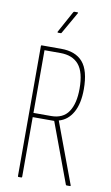

<svg xmlns="http://www.w3.org/2000/svg" viewBox="-94 -893 546 941"><g transform="rotate(10 179.0 -422.5)"><path d="M68 0Q65 0 65 -4V-651Q65 -655 68 -655H165Q237 -655 273 -613.5Q309 -572 309 -479Q309 -407 284 -363Q259 -319 215 -307V-306L327 -5Q329 0 324 0H308Q306 0 304 -2L193 -301H86V-4Q86 0 82 0ZM86 -322H174Q233 -322 260.5 -363Q288 -404 288 -478Q288 -560 257 -597Q226 -634 165 -634H86ZM136 -730Q135 -730 134 -731Q133 -732 134 -735L192 -841Q195 -845 197 -845H213Q215 -845 216 -843.5Q217 -842 215 -840L154 -733Q153 -730 149 -730Z"/></g></svg>

Font: Sofia Sans Extra Condensed Thin
Style: Regular
Weight: 250
Version: Version 4.100